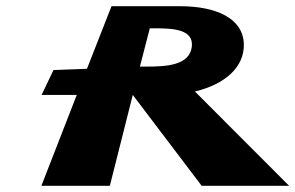

<svg xmlns="http://www.w3.org/2000/svg" viewBox="-20 -597 949 617"><path d="M429.6 -383 461.4 -506H478.4C535.4 -506 603 -503 596.4 -447C589.1 -386 512.6 -383 449.6 -383ZM338.3 -577 259.5 -376 151.9 -372 113.7 -292H226.7L113 0H333L406.7 -292L628 0H909L606.4 -303C702.9 -326 765.3 -381 763.6 -455C761.5 -539 673.3 -577 559.3 -577Z"/></svg>

Font: Hussar Milosc
Style: Obl
Weight: 700
Foundry: Cannot Into Space Fonts
Version: Version 1.02